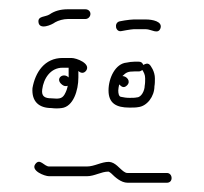

<svg xmlns="http://www.w3.org/2000/svg" viewBox="-20 -480 440 414"><path d="M242 -413 253 -415C260 -416 265 -417 268 -417H295C306 -417 321 -405 326 -419C331 -434 308 -438 295 -438H268C263 -438 257 -437 249 -436L238 -434C225 -431 229 -410 242 -413ZM175 -450C175 -456 170 -460 164 -460H126C110 -460 97 -456 87 -449C78 -443 61 -446 63 -432C65 -415 91 -426 99 -432C106 -436 117 -439 126 -439H164C170 -439 175 -444 175 -450ZM340 -107H255C252 -107 250 -108 247 -110C237 -117 229 -130 215 -131C198 -131 184 -121 167 -121H86C75 -121 66 -140 56 -126C46 -112 76 -100 86 -100H167C184 -100 198 -110 214 -110C216 -109 218 -108 220 -106C228 -98 241 -86 255 -86H340C346 -86 350 -90 350 -96C350 -102 346 -107 340 -107ZM111 -300C115 -296 119 -293 126 -295C125 -289 123 -283 119 -276C113 -266 105 -267 91 -268C77 -268 69 -272 71 -287C74 -311 89 -334 115 -334H128V-313C117 -324 100 -312 111 -300ZM259 -248C266 -248 273 -248 278 -249C297 -251 313 -272 313 -294C314 -299 314 -305 314 -311C314 -318 312 -325 309 -331C303 -342 300 -346 289 -340C287 -345 284 -347 279 -347H270C264 -347 258 -346 253 -345C229 -343 214 -312 214 -285C214 -257 231 -248 259 -248ZM235 -285C235 -288 236 -293 237 -298C242 -293 247 -289 254 -296C263 -305 253 -316 244 -316C252 -324 256 -326 270 -326H279C282 -326 284 -327 287 -329C290 -324 293 -319 293 -311C293 -306 293 -300 292 -295C292 -285 285 -270 275 -270C271 -269 266 -269 259 -269C252 -269 247 -270 242 -271C236 -271 235 -279 235 -285ZM149 -327C154 -322 161 -321 166 -328C176 -343 145 -355 134 -355H115C76 -355 56 -324 50 -290C48 -261 64 -247 91 -247C98 -246 106 -246 113 -247C138 -250 149 -285 149 -313Z"/></svg>

Font: Be Happy
Style: Regular
Weight: 500
Designer: Mew Too
Foundry: Cannot Into Space Fonts
Version: Version 0.9977